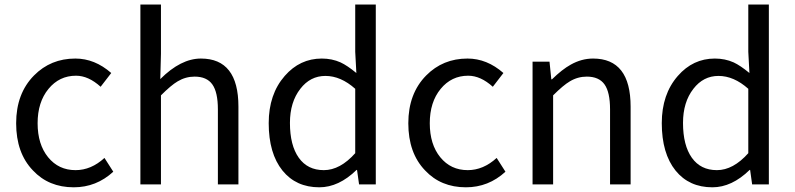

<svg xmlns="http://www.w3.org/2000/svg" viewBox="-20 -797 3435 830"><path d="M298.8 12.7Q190.4 12.7 122.1 -60.5Q49.8 -135.7 49.8 -264.2Q49.8 -392.6 127 -470.7Q199.2 -543.9 305.7 -543.9Q389.6 -543.9 460.9 -481.4L415 -421.9Q362.3 -469.7 308.6 -469.7Q236.3 -469.7 189.5 -412.6Q142.6 -355.5 142.6 -264.2Q142.6 -172.9 188 -117.2Q233.4 -61.5 306.6 -61.5Q374 -61.5 431.6 -114.3L469.7 -54.7Q396.5 12.7 298.8 12.7Z M586.9 0V-777.3H675.8V-564.5L672.9 -455.1Q761.7 -543.9 848.6 -543.9Q1010.7 -543.9 1010.7 -335.9V0H921.9V-324.2Q921.9 -398.4 897.9 -432.1Q874 -465.8 821.3 -465.8Q782.2 -465.8 748 -445.3Q719.7 -428.7 675.8 -384.8V0Z M1360.4 12.7Q1259.8 12.7 1201.2 -59.6Q1141.6 -133.8 1141.6 -264.6Q1141.6 -389.6 1210.9 -468.8Q1276.4 -543.9 1371.1 -543.9Q1415 -543.9 1452.1 -527.3Q1481.4 -513.7 1520.5 -481.4L1515.6 -573.2V-777.3H1604.5V0H1532.2L1523.4 -62.5H1521.5Q1444.3 12.7 1360.4 12.7ZM1515.6 -134.8V-413.1Q1453.1 -468.8 1386.7 -468.8Q1321.3 -468.8 1278.3 -413.1Q1233.4 -355.5 1233.4 -265.6Q1233.4 -168.9 1271.5 -115.2Q1309.6 -61.5 1379.9 -61.5Q1450.2 -61.5 1515.6 -134.8Z M1994.1 12.7Q1885.7 12.7 1817.4 -60.5Q1745.1 -135.7 1745.1 -264.2Q1745.1 -392.6 1822.3 -470.7Q1894.5 -543.9 2001 -543.9Q2085 -543.9 2156.2 -481.4L2110.4 -421.9Q2057.6 -469.7 2003.9 -469.7Q1931.6 -469.7 1884.8 -412.6Q1837.9 -355.5 1837.9 -264.2Q1837.9 -172.9 1883.3 -117.2Q1928.7 -61.5 2002 -61.5Q2069.3 -61.5 2127 -114.3L2165 -54.7Q2091.8 12.7 1994.1 12.7Z M2282.2 0V-530.3H2355.5L2363.3 -454.1H2366.2Q2410.2 -497.1 2447.3 -517.6Q2494.1 -543.9 2543.9 -543.9Q2706.1 -543.9 2706.1 -335.9V0H2617.2V-324.2Q2617.2 -398.4 2593.3 -432.1Q2569.3 -465.8 2516.6 -465.8Q2477.5 -465.8 2443.4 -445.3Q2415 -428.7 2371.1 -384.8V0Z M3059.6 12.7Q2959 12.7 2900.4 -59.6Q2840.8 -133.8 2840.8 -264.6Q2840.8 -389.6 2910.2 -468.8Q2975.6 -543.9 3070.3 -543.9Q3114.3 -543.9 3151.4 -527.3Q3180.7 -513.7 3219.7 -481.4L3214.8 -573.2V-777.3H3303.7V0H3231.4L3222.7 -62.5H3220.7Q3143.6 12.7 3059.6 12.7ZM3214.8 -134.8V-413.1Q3152.3 -468.8 3085.9 -468.8Q3020.5 -468.8 2977.5 -413.1Q2932.6 -355.5 2932.6 -265.6Q2932.6 -168.9 2970.7 -115.2Q3008.8 -61.5 3079.1 -61.5Q3149.4 -61.5 3214.8 -134.8Z"/></svg>

Font: Bpmf GenYo Gothic R
Style: R
Weight: 400
Foundry: But Ko
Version: Version 1.320